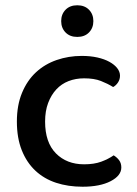

<svg xmlns="http://www.w3.org/2000/svg" viewBox="-20 -694 521 728"><path d="M151 -233Q151 -154 192 -112.5Q233 -71 299 -71Q337 -71 364 -81Q391 -91 411 -105Q424 -97 432 -86Q440 -75 440 -59Q440 -28 399.5 -7Q359 14 293 14Q238 14 192.5 -1Q147 -16 114 -47Q81 -78 62.5 -124.5Q44 -171 44 -233Q44 -295 63.5 -342Q83 -389 116.5 -420Q150 -451 195 -466.5Q240 -482 290 -482Q323 -482 349.5 -476Q376 -470 395 -459.5Q414 -449 424.5 -435.5Q435 -422 435 -407Q435 -393 427.5 -381.5Q420 -370 409 -364Q388 -377 362.5 -387Q337 -397 299 -397Q267 -397 240 -386.5Q213 -376 193.5 -355Q174 -334 162.5 -303.5Q151 -273 151 -233ZM273 -554Q245 -554 228.5 -571Q212 -588 212 -614Q212 -640 228.5 -657Q245 -674 273 -674Q301 -674 317.5 -657Q334 -640 334 -614Q334 -588 317.5 -571Q301 -554 273 -554Z"/></svg>

Font: Baloo 2 Latin Medium
Style: Regular
Weight: 500
Designer: Sarang Kulkarni and Ek Type
Foundry: Ek Type
Version: Version 1.001